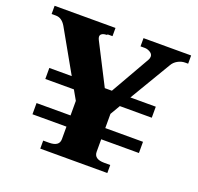

<svg xmlns="http://www.w3.org/2000/svg" viewBox="-123 -837 996 966"><g transform="rotate(20 375.5 -354.0)"><path d="M741 -704V-660H725Q705 -660 686 -649.5Q667 -639 657 -621L526 -401H662V-342H491L460 -289V-213H662V-153H460V-86Q460 -47 515 -47H547V-4H188V-47H219Q274 -47 274 -86V-153H92V-213H274V-291L245 -342H92V-401H212L86 -624Q65 -660 33 -660H10V-704H336V-660H313Q311 -660 308.5 -658.5Q306 -657 306 -656Q291 -656 282 -650.5Q273 -645 273 -635Q273 -628 278 -618L389 -401H427L547 -611Q552 -620 552 -629Q552 -643 537.5 -651.5Q523 -660 509 -660H486V-704Z"/></g></svg>

Font: Taviraj
Style: Bold
Weight: 700
Designer: Katatrad Team
Foundry: CadsonDemak
Version: Version 1.001